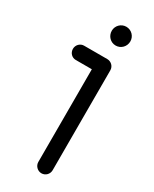

<svg xmlns="http://www.w3.org/2000/svg" viewBox="-197 -805 690 859"><g transform="rotate(30 148.0 -375.0)"><path d="M232 -706C232 -732 211 -754 184 -754C157 -754 136 -732 136 -706C136 -679 157 -657 184 -657C211 -657 232 -679 232 -706ZM219 -549C219 -571 201 -586 182 -586H62C42 -586 26 -569 26 -549C26 -528 42 -512 62 -512H145V-33C145 -13 162 4 182 4C203 4 219 -13 219 -33Z"/></g></svg>

Font: LS
Style: Regular
Weight: 400
Designer: BSozoo
Foundry: BSozoo
Version: Version 001.000